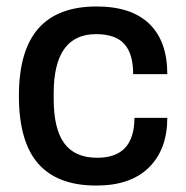

<svg xmlns="http://www.w3.org/2000/svg" viewBox="-20 -558 572 590"><path d="M275.9 12.2Q156.2 12.2 97.2 -55.4Q38.1 -123 38.1 -263.2Q38.1 -402.3 97.7 -470.2Q157.2 -538.1 276.9 -538.1Q383.8 -538.1 439 -484.6Q494.1 -431.2 494.1 -330.1H389.2Q389.2 -393.1 361.8 -423.1Q334.5 -453.1 274.9 -453.1Q145 -453.1 145 -271V-253.9Q145 -161.6 177.7 -117.4Q210.4 -73.2 278.8 -73.2Q393.1 -73.2 393.1 -195.8H494.1Q494.1 -99.6 438 -43.7Q381.8 12.2 275.9 12.2Z"/></svg>

Font: Archivo Medium
Style: Regular
Weight: 500
Designer: Hector Gatti
Foundry: Omnibus-Type
Version: Version 2.001